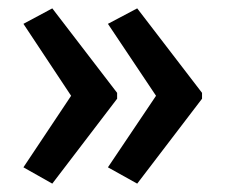

<svg xmlns="http://www.w3.org/2000/svg" viewBox="-20 -496 537 459"><path d="M463 -260V-274L308 -476L238 -439L353 -267L238 -96L308 -57ZM260 -260V-274L105 -476L36 -439L150 -267L36 -96L105 -57Z"/></svg>

Font: Noto Sans Devanagari Condensed Medium
Style: Regular
Weight: 500
Width: 3
Designer: Jelle Bosma - Monotype Design Team
Foundry: Monotype Imaging Inc.
Version: Version 2.004